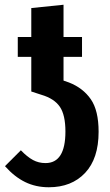

<svg xmlns="http://www.w3.org/2000/svg" viewBox="-20 -775 466 810"><path d="M396 -219Q396 -106 339 -45.5Q282 15 186 15Q131 15 86 -7Q41 -29 1 -74L68 -141Q95 -113 119 -100Q143 -87 172 -87Q256 -87 256 -220Q256 -290 232.5 -324.5Q209 -359 155 -375L112 -389V-535H55V-619H112V-741L248 -755V-619H326V-535H248V-435L271 -427Q330 -404 363 -356.5Q396 -309 396 -219Z"/></svg>

Font: Fira Sans Extra Condensed SemiBold
Style: Regular
Weight: 600
Width: 1
Designer: Carrois Corporate & Edenspiekermann AG
Foundry: Carrois Corporate GbR & Edenspiekermann AG
Version: Version 4.203